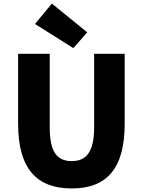

<svg xmlns="http://www.w3.org/2000/svg" viewBox="-20 -1047 803 1081"><path d="M384 14C582 14 682 -99 682 -350V-744H510V-331C510 -190 465 -140 384 -140C302 -140 260 -190 260 -331V-744H82V-350C82 -99 185 14 384 14ZM393 -776 471 -865 272 -1027 177 -912Z"/></svg>

Font: Noto Sans T Chinese Black
Style: Bold
Weight: 900
Designer: Ryoko NISHIZUKA (kana & ideographs); Paul D. Hunt (Latin, Greek & Cyrillic); Wenlong ZHANG (bopomofo); Sandoll Communica
Foundry: Adobe Systems Incorporated
Version: Version 1.000;PS 1;hotconv 1.0.78;makeotf.lib2.5.61930